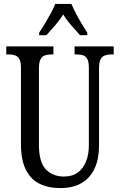

<svg xmlns="http://www.w3.org/2000/svg" viewBox="-20 -951 613 981"><path d="M288 10Q227 10 181.5 -12.5Q136 -35 111.5 -85Q87 -135 87 -216V-605Q87 -635 78.5 -649.5Q70 -664 56 -668.5Q42 -673 23 -673H12V-714H253V-673H243Q224 -673 209.5 -668Q195 -663 187 -648Q179 -633 179 -601V-210Q179 -122 214.5 -85.5Q250 -49 307 -49Q350 -49 378 -70Q406 -91 420 -127Q434 -163 434 -208V-605Q434 -635 426 -649.5Q418 -664 404 -668.5Q390 -673 371 -673H361V-714H561V-673H550Q531 -673 516.5 -668Q502 -663 494 -648Q486 -633 486 -601V-206Q486 -140 464 -91.5Q442 -43 398 -16.5Q354 10 288 10ZM180 -784Q193 -803 208.5 -829Q224 -855 239 -882Q254 -909 262 -931H345Q354 -909 368 -882Q382 -855 398 -829Q414 -803 426 -784V-771H389Q375 -788 359.5 -804.5Q344 -821 329.5 -839.5Q315 -858 303 -877Q291 -858 276.5 -839.5Q262 -821 246.5 -804.5Q231 -788 217 -771H180Z"/></svg>

Font: Noto Serif Khmer ExtraCondensed
Style: Regular
Weight: 400
Width: 2
Designer: Danh Hong and the Monotype Design Team
Foundry: Monotype Imaging Inc.
Version: Version 2.004